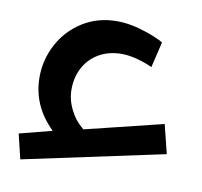

<svg xmlns="http://www.w3.org/2000/svg" viewBox="-67 -626 734 697"><g transform="rotate(10 300.0 -277.5)"><path d="M29 -91.5 149 -122.5Q68 -201 68 -306.5Q68 -371.5 98.8 -428.8Q129.5 -486 184.8 -520.5Q240 -555 310.5 -555Q361 -555 418 -535.5Q459 -522 484 -507.5L461.5 -412.5Q437.5 -424 405.8 -432.5Q374 -441 348.5 -441Q301.5 -441 265.5 -420.8Q229.5 -400.5 209.8 -364.5Q190 -328.5 190 -282.5Q190 -245 208 -208.8Q226 -172.5 257.5 -147L545 -217.5L571.5 -111L51 0Z"/></g></svg>

Font: JuliaMono Medium
Style: Regular
Weight: 500
Monospace: yes
Designer: cormullion
Foundry: corm
Version: Version 0.054; ttfautohint (v1.8.4)